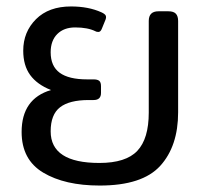

<svg xmlns="http://www.w3.org/2000/svg" viewBox="-20 -560 639 595"><path d="M47 -151Q47 -254 138 -281Q95 -298 73.5 -327.5Q52 -357 52 -403Q52 -461 91.5 -500.5Q131 -540 200 -540Q254 -540 294 -522Q305 -517 307.5 -512Q310 -507 307 -499L296 -472Q292 -461 285 -461Q279 -461 276 -463Q252 -475 213 -475Q178 -475 157.5 -454.5Q137 -434 137 -398Q137 -355 165 -334.5Q193 -314 250 -314H270Q282 -314 287.5 -309.5Q293 -305 293 -293V-272Q293 -250 270 -250H255Q195 -250 166 -227.5Q137 -205 137 -153Q137 -55 288 -55Q370 -55 405.5 -92.5Q441 -130 441 -211V-495Q441 -525 471 -525H502Q518 -525 525 -517.5Q532 -510 532 -495V-212Q532 -107 476.5 -46Q421 15 289 15Q181 15 114 -25Q47 -65 47 -151Z"/></svg>

Font: Mitr Light
Style: Regular
Weight: 300
Designer: Thanarat Vachiruckul
Foundry: Cadson Demak
Version: Version 1.002